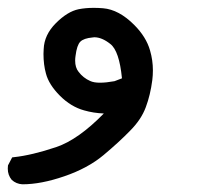

<svg xmlns="http://www.w3.org/2000/svg" viewBox="-36 -151 556 491"><path d="M-16.1 280.3Q-16.1 276.9 -15.6 272L-4.9 251.5L-1 251Q45.4 246.1 107.9 225.1Q164.1 206.1 229.5 139.2Q203.1 138.2 179.2 131.3Q145.5 122.1 117.2 93.8Q88.9 65.4 81.5 37.1Q75.2 14.6 75.2 -13.2Q75.2 -19 75.7 -25.4Q77.1 -62 106.9 -91.8Q136.7 -121.6 165 -127.4Q182.6 -130.9 203.6 -130.9Q215.3 -130.9 227.5 -129.9Q268.1 -126.5 307.1 -87.4Q337.9 -56.6 347.7 -22Q355 2.9 355 28.8Q355 41.5 353.5 53.7Q348.6 91.8 336.9 123Q325.2 154.8 296.4 183.6Q269 211.9 228.8 245.6Q188.5 279.3 128.4 299.8Q68.8 320.3 21.5 320.3H21Q5.4 319.3 -5.9 309.1Q-16.1 296.9 -16.1 280.3ZM205.1 -55.7Q202.6 -55.7 200.7 -55.2Q178.2 -53.2 169.4 -44.4Q160.6 -35.6 157.2 -8.3Q156.2 -2 156.2 3.9Q156.2 22 165 32.7Q176.8 48.3 194.8 56.2Q204.1 60.5 219.7 60.5Q235.4 60.5 256.8 56.6L275.9 49.3Q269 -21 246.1 -38.6Q224.6 -55.7 205.1 -55.7Z"/></svg>

Font: Bakudai
Style: Bold
Weight: 700
Version: Version 1.48